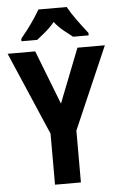

<svg xmlns="http://www.w3.org/2000/svg" viewBox="-61 -976 641 1019"><g transform="rotate(-5 259.0 -467.0)"><path d="M259 -426 372 -714H518L328 -276V0H190V-272L0 -714H147ZM334 -934Q352 -901 381 -861Q410 -821 437 -787V-774H354Q334 -789 307 -811Q280 -833 258 -861Q235 -833 208 -810.5Q181 -788 163 -774H79V-787Q95 -806 115.5 -833Q136 -860 154 -887Q172 -914 183 -934Z"/></g></svg>

Font: Noto Sans Gujarati Condensed
Style: Bold
Weight: 700
Width: 3
Designer: Jelle Bosma - Monotype Design Team, Universal Thirst
Foundry: Monotype Imaging Inc.
Version: Version 2.106; ttfautohint (v1.8.4.7-5d5b)